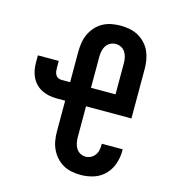

<svg xmlns="http://www.w3.org/2000/svg" viewBox="-105 -766 760 862"><g transform="rotate(15 275.0 -335.0)"><path d="M349 12Q328 12 307 8Q286 4 268 -6Q250 -16 235.5 -32Q221 -48 212 -67Q203 -86 199.5 -107Q196 -128 196 -149V-292H155Q138 -292 120.5 -295.5Q103 -299 87 -307Q71 -315 58.5 -328Q46 -341 38.5 -357Q31 -373 28 -390.5Q25 -408 25 -426V-457H122V-426Q122 -417 123 -409Q124 -401 128 -393.5Q132 -386 139.5 -382Q147 -378 155 -378H196V-521Q196 -542 199.5 -563Q203 -584 212 -603Q221 -622 235.5 -638Q250 -654 268.5 -664Q287 -674 308 -678Q329 -682 350 -682Q371 -682 392 -678Q413 -674 431.5 -664Q450 -654 465 -638Q480 -622 488.5 -603Q497 -584 500.5 -563Q504 -542 504 -521V-292H293V-149Q293 -136 295.5 -122.5Q298 -109 305 -97.5Q312 -86 324 -79.5Q336 -73 349 -73Q362 -73 373.5 -79Q385 -85 392.5 -95.5Q400 -106 402.5 -119Q405 -132 405 -144V-148H502V-140Q502 -110 492 -80.5Q482 -51 460.5 -29Q439 -7 409.5 2.5Q380 12 349 12ZM293 -378H407V-521Q407 -535 404.5 -548Q402 -561 395 -572.5Q388 -584 376 -590.5Q364 -597 350 -597Q337 -597 324.5 -590.5Q312 -584 305 -572.5Q298 -561 295.5 -548Q293 -535 293 -521Z"/></g></svg>

Font: Lode Dark Term
Style: Bold
Weight: 700
Monospace: yes
Designer: Belleve Invis
Foundry: Belleve Invis
Version: Version 29.2.0